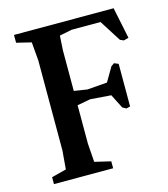

<svg xmlns="http://www.w3.org/2000/svg" viewBox="-100 -732 711 811"><g transform="rotate(-15 255.5 -326.0)"><path d="M36.1 -30.3 100.6 -46.9 107.4 -127.9V-521.5L100.6 -602.5L36.1 -618.2V-652.3H471.7L500 -515.6L478.5 -509.8L462.9 -516.6L403.3 -610.4H277.3L222.7 -599.6L218.8 -536.1V-358.4L276.4 -349.6L363.3 -356.4L399.4 -418L413.1 -427.7L431.6 -419.9V-233.4L414.1 -229.5L398.4 -238.3L367.2 -299.8L276.4 -306.6L218.8 -295.9V-127.9L224.6 -46.9L294.9 -30.3V0H36.1Z"/></g></svg>

Font: Comprehension Dark
Style: Regular
Weight: 700
Designer: Alfredo Marco Pradil
Foundry: Alfredo Marco Pradil
Version: 1.0